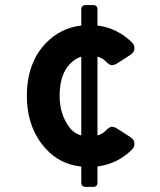

<svg xmlns="http://www.w3.org/2000/svg" viewBox="-20 -645 626 753"><path d="M298.8 8.3Q215.8 -0.5 160.6 -60.5Q85.4 -142.6 85.4 -268.6Q85.4 -398.9 160.6 -476.6Q218.3 -535.6 298.8 -544.9V-607.9Q298.8 -625 315.9 -625H345.2Q362.3 -625 362.3 -607.9V-544.9Q440.9 -535.2 499.5 -476.6Q507.3 -468.8 507.3 -455.1Q507.3 -439.9 489.7 -428.7L439.5 -396.5Q428.2 -389.2 418.5 -389.2Q409.2 -389.2 392.6 -406.2Q380.9 -418 362.3 -422.9V-113.8Q380.9 -119.1 392.6 -130.9Q409.2 -147.9 418.5 -147.9Q428.2 -147.9 439.5 -140.6L489.7 -108.4Q507.3 -97.2 507.3 -82Q507.3 -68.4 499.5 -60.5Q442.9 -2.4 362.3 7.8V70.8Q362.3 87.9 345.2 87.9H315.9Q298.8 87.9 298.8 70.8ZM298.8 -422.9Q273.4 -415 252.9 -393.1Q213.9 -351.1 213.9 -269Q213.9 -197.8 251.5 -146.5Q269.5 -122.1 298.8 -113.8Z"/></svg>

Font: Simply Mono
Style: Bold
Weight: 700
Designer: Wojciech Kalinowski "wmk69" (wmk69@o2.pl)
Foundry: Wojciech Kalinowski "wmk69" (wmk69@o2.pl)
Version: Version 1.0.0